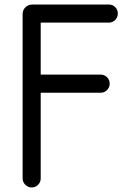

<svg xmlns="http://www.w3.org/2000/svg" viewBox="-20 -822 601 849"><path d="M160 -722V-492H425Q442 -492 453.5 -480.5Q465 -469 465 -452Q465 -436 453.5 -424Q442 -412 425 -412H160V-33Q160 -17 148.5 -5Q137 7 120 7Q104 7 92 -5Q80 -17 80 -33V-758Q80 -778 92.5 -790Q105 -802 124 -802H461Q478 -802 489.5 -790.5Q501 -779 501 -762Q501 -746 489.5 -734Q478 -722 461 -722Z"/></svg>

Font: Tsukimi Rounded Medium
Style: Regular
Weight: 500
Designer: Takashi Funayama
Foundry: Takashi Funayama
Version: Version 1.032; ttfautohint (v1.8.3)